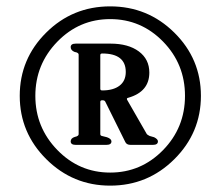

<svg xmlns="http://www.w3.org/2000/svg" viewBox="-20 -810 705 603"><path d="M326 -227Q209 -227 125.5 -310Q42 -393 42 -509Q42 -625 125 -707.5Q208 -790 326 -790Q444 -790 527.5 -707.5Q611 -625 611 -509Q611 -393 527.5 -310Q444 -227 326 -227ZM160 -339Q229 -268 326 -268Q423 -268 492 -338.5Q561 -409 561 -509Q561 -609 492 -679.5Q423 -750 326 -750Q229 -750 160 -679Q91 -608 91 -509Q91 -410 160 -339ZM218 -355Q202 -355 202 -366Q202 -376 215 -380L222 -382H221Q227 -384 227 -389V-638Q227 -643 221 -645H222L214 -647Q202 -652 202 -662Q202 -673 218 -673H327Q383 -673 416 -648.5Q449 -624 449 -582Q449 -522 383 -503Q377 -502 379 -497L441 -389Q442 -387 450 -383L464 -379Q476 -373 476 -366Q476 -355 460 -355H390Q377 -355 373 -365L311 -490Q309 -495 303 -495H300Q295 -495 295 -490V-389Q295 -384 300 -383L316 -379Q330 -374 330 -366Q330 -355 314 -355ZM301 -526Q336 -526 355.5 -541Q375 -556 375 -584Q375 -642 301 -642Q295 -642 295 -637V-531Q295 -526 301 -526Z"/></svg>

Font: Caslon OS
Style: Regular
Weight: 400
Designer: Alfredo Marco Pradil
Foundry: Hanken Design Co.
Version: Version 1.000;PS 001.000;hotconv 1.0.88;makeotf.lib2.5.64775